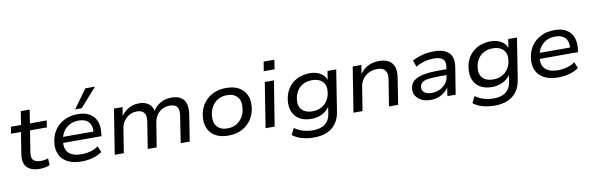

<svg xmlns="http://www.w3.org/2000/svg" viewBox="-58 -1317 6364 2065"><g transform="rotate(-10 3124.0 -285.0)"><path d="M275 9Q212 9 171 -13Q130 -35 114 -76.5Q98 -118 107 -177L145 -417H36L48 -491H159L182 -638H279L256 -491H439L428 -417H244L207 -185Q197 -124 221.5 -98.5Q246 -73 302 -73Q324 -73 344 -76.5Q364 -80 383 -87L387 -13Q366 -2 336 3.5Q306 9 275 9Z M735 9Q644 9 583.5 -22Q523 -53 496 -110.5Q469 -168 479 -246Q489 -322 528.5 -379Q568 -436 632.5 -468Q697 -500 780 -500Q859 -500 910 -469Q961 -438 982 -382Q1003 -326 993 -250L990 -222H551L560 -286H933L911 -268Q919 -319 906 -355Q893 -391 860.5 -410.5Q828 -430 777 -430Q722 -430 680 -408.5Q638 -387 611.5 -349Q585 -311 577 -262L574 -247Q565 -190 581 -150Q597 -110 638.5 -89Q680 -68 745 -68Q796 -68 844 -81Q892 -94 931 -122L958 -55Q918 -24 857.5 -7.5Q797 9 735 9ZM761 -555 909 -759H1014L833 -555Z M1096 0 1174 -491H1268L1250 -382H1244Q1277 -437 1328.5 -468.5Q1380 -500 1446 -500Q1513 -500 1553.5 -469.5Q1594 -439 1602 -382L1595 -383Q1627 -438 1679.5 -469Q1732 -500 1804 -500Q1862 -500 1901 -477.5Q1940 -455 1955.5 -408Q1971 -361 1960 -288L1915 0H1816L1860 -285Q1868 -332 1860.5 -361.5Q1853 -391 1830.5 -404.5Q1808 -418 1769 -418Q1723 -418 1686 -398Q1649 -378 1626 -343Q1603 -308 1596 -263L1554 0H1456L1501 -285Q1509 -332 1500.5 -361Q1492 -390 1469 -404Q1446 -418 1410 -418Q1375 -418 1346 -406Q1317 -394 1294 -373Q1271 -352 1256.5 -324Q1242 -296 1237 -264L1195 0Z M2337 9Q2252 9 2196 -23Q2140 -55 2115.5 -113.5Q2091 -172 2101 -248Q2108 -305 2133 -351.5Q2158 -398 2197 -431.5Q2236 -465 2287.5 -482.5Q2339 -500 2399 -500Q2483 -500 2539 -468Q2595 -436 2620 -378.5Q2645 -321 2635 -244Q2627 -186 2602.5 -139.5Q2578 -93 2538.5 -59.5Q2499 -26 2448.5 -8.5Q2398 9 2337 9ZM2341 -69Q2396 -69 2437 -92.5Q2478 -116 2504 -157Q2530 -198 2536 -253Q2547 -331 2509.5 -376.5Q2472 -422 2394 -422Q2340 -422 2298.5 -399Q2257 -376 2231.5 -335Q2206 -294 2199 -238Q2189 -160 2226.5 -114.5Q2264 -69 2341 -69Z M2830 -607 2847 -709H2964L2948 -607ZM2743 0 2821 -491H2921L2842 0Z M3240 189Q3169 189 3108 171.5Q3047 154 3007 121L3042 50Q3070 70 3101.5 83.5Q3133 97 3168.5 104Q3204 111 3243 111Q3325 111 3373.5 75Q3422 39 3434 -31L3448 -127H3455Q3437 -91 3405 -65.5Q3373 -40 3332.5 -26.5Q3292 -13 3247 -13Q3170 -13 3118.5 -43.5Q3067 -74 3044 -129.5Q3021 -185 3031 -258Q3038 -313 3061 -357.5Q3084 -402 3121.5 -434Q3159 -466 3208 -483Q3257 -500 3315 -500Q3384 -500 3432.5 -469Q3481 -438 3495 -384H3489L3506 -491H3601L3530 -40Q3518 35 3480.5 86Q3443 137 3382.5 163Q3322 189 3240 189ZM3273 -91Q3327 -91 3368.5 -113Q3410 -135 3436 -174.5Q3462 -214 3468 -265Q3478 -337 3439 -379.5Q3400 -422 3323 -422Q3269 -422 3227.5 -400.5Q3186 -379 3161 -340Q3136 -301 3129 -250Q3118 -177 3157 -134Q3196 -91 3273 -91Z M3703 0 3781 -491H3876L3858 -382H3852Q3887 -440 3942.5 -470Q3998 -500 4068 -500Q4132 -500 4173 -477Q4214 -454 4231 -407.5Q4248 -361 4236 -288L4191 0H4091L4136 -284Q4144 -331 4134.5 -360Q4125 -389 4100 -403.5Q4075 -418 4032 -418Q3983 -418 3942.5 -397.5Q3902 -377 3876.5 -342.5Q3851 -308 3844 -263L3802 0Z M4546 9Q4488 9 4446.5 -12Q4405 -33 4384 -68.5Q4363 -104 4369 -149Q4375 -197 4408.5 -227Q4442 -257 4510.5 -272Q4579 -287 4689 -287H4784L4774 -225H4686Q4606 -225 4559.5 -218Q4513 -211 4492 -194Q4471 -177 4467 -147Q4462 -108 4490.5 -85.5Q4519 -63 4571 -63Q4616 -63 4655.5 -81Q4695 -99 4722 -130.5Q4749 -162 4755 -202L4773 -314Q4782 -370 4752.5 -397Q4723 -424 4654 -424Q4604 -424 4554 -411Q4504 -398 4456 -370L4431 -441Q4464 -459 4503 -472.5Q4542 -486 4584.5 -493Q4627 -500 4667 -500Q4742 -500 4790 -477.5Q4838 -455 4857.5 -410.5Q4877 -366 4867 -299L4819 0H4729L4745 -110H4753Q4735 -74 4703.5 -47Q4672 -20 4632.5 -5.5Q4593 9 4546 9Z M5214 189Q5143 189 5082 171.5Q5021 154 4981 121L5016 50Q5044 70 5075.5 83.5Q5107 97 5142.5 104Q5178 111 5217 111Q5299 111 5347.5 75Q5396 39 5408 -31L5422 -127H5429Q5411 -91 5379 -65.5Q5347 -40 5306.5 -26.5Q5266 -13 5221 -13Q5144 -13 5092.5 -43.5Q5041 -74 5018 -129.5Q4995 -185 5005 -258Q5012 -313 5035 -357.5Q5058 -402 5095.5 -434Q5133 -466 5182 -483Q5231 -500 5289 -500Q5358 -500 5406.5 -469Q5455 -438 5469 -384H5463L5480 -491H5575L5504 -40Q5492 35 5454.5 86Q5417 137 5356.5 163Q5296 189 5214 189ZM5247 -91Q5301 -91 5342.5 -113Q5384 -135 5410 -174.5Q5436 -214 5442 -265Q5452 -337 5413 -379.5Q5374 -422 5297 -422Q5243 -422 5201.5 -400.5Q5160 -379 5135 -340Q5110 -301 5103 -250Q5092 -177 5131 -134Q5170 -91 5247 -91Z M5940 9Q5849 9 5788.5 -22Q5728 -53 5701 -110.5Q5674 -168 5684 -246Q5694 -322 5733.5 -379Q5773 -436 5837.5 -468Q5902 -500 5985 -500Q6064 -500 6115 -469Q6166 -438 6187 -382Q6208 -326 6198 -250L6195 -222H5756L5765 -286H6138L6116 -268Q6124 -319 6111 -355Q6098 -391 6065.5 -410.5Q6033 -430 5982 -430Q5927 -430 5885 -408.5Q5843 -387 5816.5 -349Q5790 -311 5782 -262L5779 -247Q5770 -190 5786 -150Q5802 -110 5843.5 -89Q5885 -68 5950 -68Q6001 -68 6049 -81Q6097 -94 6136 -122L6163 -55Q6123 -24 6062.5 -7.5Q6002 9 5940 9Z"/></g></svg>

Font: Nunito Sans 10pt SemiExpanded Medium
Style: Italic
Weight: 500
Width: 6
Italic angle: -9°
Designer: Vernon Adams
Foundry: Vernon Adams
Version: Version 3.101;gftools[0.9.27]